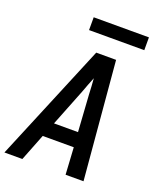

<svg xmlns="http://www.w3.org/2000/svg" viewBox="-169 -1026 934 1127"><g transform="rotate(20 298.5 -462.5)"><path d="M-3 0 201 -490 303 -735H427L491 0H379L369 -168H175L109 0ZM362 -260 347 -490Q346 -515 344.5 -539.5Q343 -564 341 -589Q331 -564 321.5 -539.5Q312 -515 303 -490L212 -260ZM218 -845V-925H563V-845Z"/></g></svg>

Font: Iosevka Semibold Extended
Style: Italic
Weight: 600
Width: 7
Italic angle: -9°
Monospace: yes
Designer: Belleve Invis
Foundry: Belleve Invis
Version: Version 32.5.0; ttfautohint (v1.8.4)